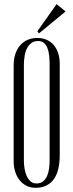

<svg xmlns="http://www.w3.org/2000/svg" viewBox="-20 -896 354 926"><path d="M268.1 -147Q268.1 -112.8 261.7 -84Q255.4 -55.2 241.5 -34.4Q227.5 -13.7 205.3 -2Q183.1 9.8 151.9 9.8Q127 9.8 107.4 -0.2Q87.9 -10.3 74.2 -27.6Q60.5 -44.9 53.2 -68.1Q45.9 -91.3 45.9 -117.2V-581.1Q45.9 -611.8 54.2 -636.2Q62.5 -660.6 77.4 -677.7Q92.3 -694.8 113.3 -703.9Q134.3 -712.9 160.2 -712.9Q185.1 -712.9 205.1 -704.1Q225.1 -695.3 239 -679.2Q252.9 -663.1 260.5 -639.6Q268.1 -616.2 268.1 -586.9ZM219.2 -124V-586.9Q219.2 -608.9 217 -629.2Q214.8 -649.4 208.5 -664.8Q202.1 -680.2 191.4 -689.2Q180.7 -698.2 164.1 -698.2Q145 -698.2 132.1 -689Q119.1 -679.7 110.8 -664.1Q102.5 -648.4 98.9 -627.2Q95.2 -606 95.2 -582V-121.1Q95.2 -102.5 98.4 -83Q101.6 -63.5 108.6 -47.6Q115.7 -31.7 127.2 -21.5Q138.7 -11.2 155.8 -11.2Q174.8 -11.2 187.3 -21Q199.7 -30.8 206.8 -46.6Q213.9 -62.5 216.6 -82.8Q219.2 -103 219.2 -124ZM252.9 -876 296.4 -840.8 168 -734.9 160.2 -745.1Z"/></svg>

Font: Bigelow Rules
Style: Regular
Weight: 400
Designer: Astigmatic (AOETI)
Foundry: Astigmatic (AOETI)
Version: Version 1.001